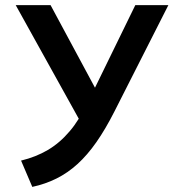

<svg xmlns="http://www.w3.org/2000/svg" viewBox="-20 -720 680 752"><path d="M106.5 12 62.5 -91Q120.5 -105 167.2 -132.5Q214 -160 252.5 -205.5Q271.5 -227.5 288.5 -255L41.5 -700H178L352 -376.5L510 -700H639.5L428 -283Q393 -214 357.5 -163.2Q322 -112.5 283.5 -77.5Q245 -42.5 201.2 -20.8Q157.5 1 106.5 12Z"/></svg>

Font: Geologica EX
Style: Regular
Weight: 400
Designer: Sindre Bremnes, Frode Helland
Foundry: Monokrom Skriftforlag AS
Version: Version 1.010;gftools[0.9.28]